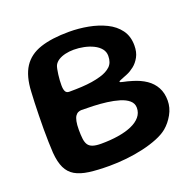

<svg xmlns="http://www.w3.org/2000/svg" viewBox="-114 -717 872 864"><g transform="rotate(-20 322.0 -285.0)"><path d="M268 30Q211 30 171 24.5Q131 19 105.2 4Q79.5 -11 66 -39.2Q52.5 -67.5 49 -113Q47.5 -136 46.8 -165.2Q46 -194.5 46 -227Q46 -259.5 46.8 -291.8Q47.5 -324 48.5 -353Q49.5 -382 51 -404Q54.5 -477.5 82.2 -520.2Q110 -563 164.8 -581.2Q219.5 -599.5 303 -599.5Q349 -599.5 394.2 -591Q439.5 -582.5 476.8 -564.2Q514 -546 536.2 -515.8Q558.5 -485.5 558.5 -441.5Q558.5 -409 546.2 -386.8Q534 -364.5 516.5 -350.8Q499 -337 482 -330Q464.5 -322.5 452 -318Q439.5 -313.5 439.5 -310.5Q439.5 -307 455.8 -304Q472 -301 496.5 -293.5Q532.5 -283 559 -265Q585.5 -247 600 -220.2Q614.5 -193.5 614.5 -157.5Q614.5 -123 597 -91.8Q579.5 -60.5 554.5 -39.5Q534.5 -23 502.5 -10Q470.5 3 431.5 12Q392.5 21 350.5 25.5Q308.5 30 268 30ZM267.5 -76.5Q311.5 -76.5 349 -82.5Q386.5 -88.5 414.2 -100.5Q442 -112.5 457.5 -131Q473 -149.5 473 -174Q473 -195 456.8 -209Q440.5 -223 413.8 -231Q387 -239 355.5 -243Q324 -247 292.5 -248.2Q261 -249.5 235.5 -249.5Q227.5 -249.5 219.8 -246.2Q212 -243 206 -234.5Q200 -226 196.8 -210.2Q193.5 -194.5 193.5 -170Q193.5 -144 195.8 -126.2Q198 -108.5 205.2 -97.5Q212.5 -86.5 227.5 -81.5Q242.5 -76.5 267.5 -76.5ZM212 -345.5Q245 -345.5 271.8 -347Q298.5 -348.5 321 -352Q343.5 -355.5 364 -361.5Q395.5 -370.5 413.8 -387.8Q432 -405 432 -437.5Q432 -457 420 -471.8Q408 -486.5 387.8 -496.5Q367.5 -506.5 343.2 -511.5Q319 -516.5 295 -516.5Q273.5 -516.5 254.2 -512Q235 -507.5 221.2 -498.8Q207.5 -490 201 -477.5Q198 -471 195.8 -459.8Q193.5 -448.5 191.8 -435Q190 -421.5 189.2 -408.2Q188.5 -395 188.5 -384.5Q188.5 -366 193.5 -355.8Q198.5 -345.5 212 -345.5Z"/></g></svg>

Font: Gluten Thin Medium
Style: Regular
Weight: 500
Version: Version 1.300